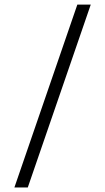

<svg xmlns="http://www.w3.org/2000/svg" viewBox="-20 -779 464 846"><path d="M379.9 -758.8 102.5 46.9H43.5L320.8 -758.8Z"/></svg>

Font: Parastoo FD
Style: FD
Weight: 400
Foundry: Saber Rastikerdar (saber.rastikerdar@gmail.com)
Version: Version 2.0.1